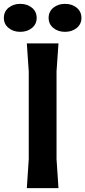

<svg xmlns="http://www.w3.org/2000/svg" viewBox="-79 -975 442 995"><path d="M70 -150V-605L60 -750H224L214 -605V-150L224 0H60ZM-59 -882Q-59 -915 -34.5 -935Q-10 -955 26 -955Q62 -955 86.5 -935Q111 -915 111 -882Q111 -850 86.5 -830Q62 -810 26 -810Q-10 -810 -34.5 -830Q-59 -850 -59 -882ZM173 -882Q173 -915 197.5 -935Q222 -955 258 -955Q294 -955 318.5 -935Q343 -915 343 -882Q343 -850 318.5 -830Q294 -810 258 -810Q222 -810 197.5 -830Q173 -850 173 -882Z"/></svg>

Font: Farro
Style: Bold
Weight: 700
Designer: Aceler Chua
Foundry: Grayscale Limited
Version: Version 1.101